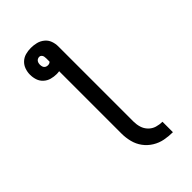

<svg xmlns="http://www.w3.org/2000/svg" viewBox="-277 -829 1131 1131"><g transform="rotate(-45 288.0 -263.5)"><path d="M458 208V121Q434 121 410.5 114Q387 107 369.5 89Q352 71 345 47.5Q338 24 338 0V-627Q338 -650 330 -672Q322 -694 303.5 -709Q285 -724 262.5 -729.5Q240 -735 217 -735Q194 -735 172 -729Q150 -723 133.5 -707.5Q117 -692 109.5 -670.5Q102 -649 102 -627Q102 -604 109 -582.5Q116 -561 133 -545.5Q150 -530 172 -524Q194 -518 216 -518Q228 -518 238 -520V0Q238 34 246.5 68Q255 102 275.5 130Q296 158 326 176.5Q356 195 390 201.5Q424 208 458 208ZM216 -591Q207 -591 199 -595.5Q191 -600 188 -609Q185 -618 185 -627Q185 -636 188 -644.5Q191 -653 198.5 -658Q206 -663 215 -663Q223 -663 229 -657Q235 -651 236.5 -643Q238 -635 238 -627V-600Q234 -595 228 -593Q222 -591 216 -591Z"/></g></svg>

Font: Iosevka Sparkle Medium
Style: Regular
Weight: 500
Designer: Belleve Invis
Foundry: Belleve Invis
Version: Version 4.5.0; ttfautohint (v1.8.3)